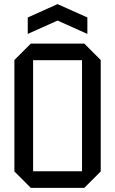

<svg xmlns="http://www.w3.org/2000/svg" viewBox="-20 -913 560 934"><path d="M50 -79V-621L130 -701H390L470 -621V-79L390 1H130ZM141 -620V-80H379V-620ZM115 -748V-828L260 -893L405 -828V-748L260 -813Z"/></svg>

Font: Tektur SemiCondensed
Style: Regular
Weight: 400
Width: 4
Designer: Adam Jagosz
Foundry: Adam Jagosz
Version: Version 1.005;gftools[0.9.30]